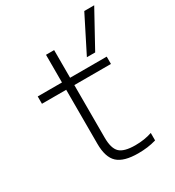

<svg xmlns="http://www.w3.org/2000/svg" viewBox="-190 -901 931 1022"><g transform="rotate(-30 275.0 -390.0)"><path d="M358 10Q270 10 232 -25Q194 -60 194 -143V-475H45V-520H194V-690H244V-520H469V-475H244V-152Q244 -86 270.5 -60.5Q297 -35 366 -35Q394 -35 420 -39Q446 -43 469 -51V-5Q442 3 414.5 6.5Q387 10 358 10ZM427 -570H376L487 -790H548Z"/></g></svg>

Font: M PLUS Code Latin SemiExpanded Light
Style: Regular
Weight: 300
Width: 6
Designer: Coji Morishita
Foundry: UNDERFOREST DESIGN
Version: Version 1.002; ttfautohint (v1.8.3)